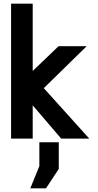

<svg xmlns="http://www.w3.org/2000/svg" viewBox="-20 -750 530 1039"><path d="M40 -730V0H157V-180L311 0H463L217 -273L449 -500H297L157 -366V-730ZM144 269H229L298 164V20H193V149Z"/></svg>

Font: Fervojo
Style: Bold
Weight: 700
Designer: kohakuno
Version: ver.1.0